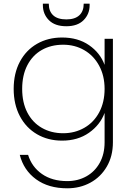

<svg xmlns="http://www.w3.org/2000/svg" viewBox="-20 -753 713 1039"><path d="M316 -550Q402 -550 462 -508.5Q522 -467 546 -402V-543H591V17Q591 92 558 148.5Q525 205 469 235.5Q413 266 344 266Q242 266 175 217Q108 168 87 85H132Q152 150 207 188.5Q262 227 344 227Q401 227 447 201.5Q493 176 519.5 128.5Q546 81 546 17V-142Q522 -77 461.5 -34.5Q401 8 316 8Q240 8 180.5 -26.5Q121 -61 87.5 -124.5Q54 -188 54 -272Q54 -356 87.5 -419Q121 -482 180.5 -516Q240 -550 316 -550ZM546 -272Q546 -343 516.5 -397.5Q487 -452 436 -481.5Q385 -511 322 -511Q256 -511 206 -482.5Q156 -454 128 -400Q100 -346 100 -272Q100 -198 128 -144Q156 -90 206.5 -61Q257 -32 322 -32Q385 -32 436.5 -61.5Q488 -91 517 -145.5Q546 -200 546 -272ZM465 -724Q465 -677 432.5 -644Q400 -611 339 -611Q277 -611 244.5 -644Q212 -677 212 -725V-733H244Q244 -692 268 -670Q292 -648 339 -648Q385 -648 409 -670Q433 -692 433 -733H465Z"/></svg>

Font: Fz Poppins ExtLt
Style: Regular
Weight: 200
Designer: Ninad Kale (Devanagari), Jonny Pinhorn (Latin)
Foundry: Indian Type Foundry
Version: Vit hóa bi Vntype.Com & FontZin.Com